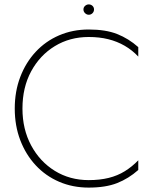

<svg xmlns="http://www.w3.org/2000/svg" viewBox="-20 -843 725 872"><path d="M82 -350Q82 -446 121.5 -519Q161 -592 229 -633.5Q297 -675 383 -675Q431 -675 471.5 -665Q512 -655 546.5 -635Q581 -615 608 -586V-629Q564 -668 512 -688.5Q460 -709 383 -709Q310 -709 248.5 -682.5Q187 -656 142 -607.5Q97 -559 72 -493.5Q47 -428 47 -350Q47 -272 72 -206.5Q97 -141 142 -92.5Q187 -44 248.5 -17.5Q310 9 383 9Q460 9 512 -11.5Q564 -32 608 -71V-115Q580 -86 547 -65.5Q514 -45 473.5 -35Q433 -25 383 -25Q297 -25 229 -67Q161 -109 121.5 -182.5Q82 -256 82 -350ZM359 -800Q359 -790 366.5 -783Q374 -776 383 -776Q393 -776 400 -783Q407 -790 407 -800Q407 -810 400 -816.5Q393 -823 383 -823Q374 -823 366.5 -816.5Q359 -810 359 -800Z"/></svg>

Font: Jost ExtraLight
Style: Regular
Weight: 250
Version: Version 3.710